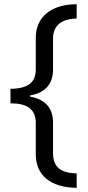

<svg xmlns="http://www.w3.org/2000/svg" viewBox="-20 -734 419 912"><path d="M231.9 -150.9C231.9 -220.7 195.8 -262.2 123 -274.9V-280.8C195.8 -293.5 231.9 -335 231.9 -404.8V-548.8C231.9 -611.8 269.5 -644 344.2 -646V-713.9C225.6 -713.9 149.9 -655.3 149.9 -554.2V-404.8C149.9 -342.3 114.3 -313.5 29.8 -312V-243.2C107.9 -243.2 149.9 -216.8 149.9 -148.9V-1C149.9 99.1 220.7 156.7 344.2 158.2V89.8C270.5 88.4 231.9 60.5 231.9 -5.9Z"/></svg>

Font: Open Sans
Style: Regular
Weight: 400
Foundry: Ascender Corporation
Version: Version 1.100;PS 001.100;hotconv 1.0.88;makeotf.lib2.5.64775